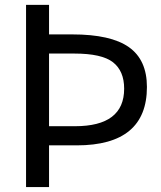

<svg xmlns="http://www.w3.org/2000/svg" viewBox="-20 -752 650 774"><path d="M177.7 -243.2H282.2Q480.5 -243.2 480.5 -394.5Q480.5 -465.8 435.5 -501Q390.6 -536.1 279.3 -536.1H177.7ZM177.7 -166V2H85V-732.4H177.7V-613.3H271.5Q426.8 -613.3 499.5 -562Q572.3 -510.7 572.3 -401.4Q572.3 -166 289.1 -166Z"/></svg>

Font: Gen Shin Gothic Regular
Style: Regular
Weight: 400
Designer: [Source Han Sans]
Ryoko NISHIZUKA  (kana & ideographs); Paul D. Hunt (Latin, Greek & Cyrillic); Wenlong ZHANG  (bopomofo
Version: Version 1.002.20150607